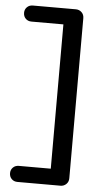

<svg xmlns="http://www.w3.org/2000/svg" viewBox="-60 -738 523 965"><g transform="rotate(5 202.0 -255.0)"><path d="M283 -700Q300 -700 312 -688.5Q324 -677 324 -659V149Q324 167 312 178.5Q300 190 283 190H66Q48 190 36.5 178.5Q25 167 25 149Q25 132 36.5 120.5Q48 109 66 109H234L227 117V-631L238 -619H66Q48 -619 36.5 -630.5Q25 -642 25 -660Q25 -677 36.5 -688.5Q48 -700 66 -700Z"/></g></svg>

Font: Quicksand SemiBold
Style: Regular
Weight: 600
Designer: Andrew Paglinawan
Foundry: Andrew Paglinawan
Version: Version 3.006